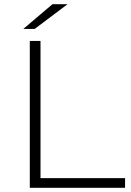

<svg xmlns="http://www.w3.org/2000/svg" viewBox="-20 -895 625 915"><path d="M122 0H576V-46H173V-700H122ZM91 -757H145L302 -875H230Z"/></svg>

Font: Montserrat Light
Style: Regular
Weight: 300
Designer: Julieta Ulanovsky
Foundry: Julieta Ulanovsky
Version: Version 7.200